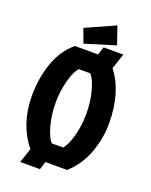

<svg xmlns="http://www.w3.org/2000/svg" viewBox="-172 -989 885 1128"><g transform="rotate(20 271.0 -424.5)"><path d="M99 50 129 -41Q30 -164 30 -340Q30 -451 64 -547Q98 -643 168 -700H312L329 -750H452L420 -653Q512 -535 512 -340Q512 -248 479 -157Q446 -66 374 0H238L222 50ZM235 -116H307Q332 -145 349.5 -210.5Q367 -276 367 -349Q367 -422 350 -486.5Q333 -551 308 -580H235Q210 -551 192.5 -486.5Q175 -422 175 -349Q175 -276 192.5 -210.5Q210 -145 235 -116ZM178 -817 361 -899 399 -788 210 -730Z"/></g></svg>

Font: Jockey One
Style: Regular
Weight: 400
Designer: TypeTogether
Foundry: TypeTogether
Version: Version 1.002